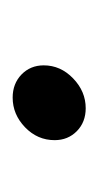

<svg xmlns="http://www.w3.org/2000/svg" viewBox="58 -410 161 317"><g transform="rotate(90 138.5 -251.5)"><path d="M141.1 -191.9Q118.2 -191.9 103 -206.5Q87.9 -221.2 87.9 -243.2Q87.9 -271 109.4 -291.7Q130.9 -312.5 158.7 -312.5Q181.6 -312.5 196.5 -297.9Q211.4 -283.2 211.4 -261.2Q211.4 -232.9 190.2 -212.4Q168.9 -191.9 141.1 -191.9Z"/></g></svg>

Font: Elstob Light
Style: Italic
Weight: 300
Italic angle: -20°
Designer: Peter S. Baker
Version: Version 1.015